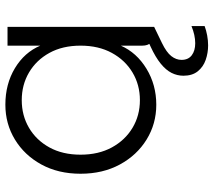

<svg xmlns="http://www.w3.org/2000/svg" viewBox="-60 -534 795 715"><g transform="rotate(-90 337.5 -176.5)"><path d="M305 8Q234 8 175.5 -28Q117 -64 82.5 -127.5Q48 -191 48 -274Q48 -357 82.5 -420Q117 -483 175.5 -518.5Q234 -554 305 -554Q382 -554 441 -518.5Q500 -483 525 -424V-546H595V0H569Q548 0 536.5 -11.5Q525 -23 525 -44V-124Q499 -65 439 -28.5Q379 8 305 8ZM526 201Q498 201 472 192Q446 183 429.5 162.5Q413 142 413 109Q413 86 423.5 65Q434 44 458 24.5Q482 5 521 -13L576 -38L595 0L535 29Q500 46 486 64Q472 82 472 102Q472 127 489 140Q506 153 534 153Q564 153 598 139V188Q582 194 563 197.5Q544 201 526 201ZM322 -53Q379 -53 425 -80.5Q471 -108 498 -157.5Q525 -207 525 -274Q525 -341 498 -390Q471 -439 425 -466Q379 -493 322 -493Q265 -493 219 -466Q173 -439 146 -390Q119 -341 119 -274Q119 -207 146 -157.5Q173 -108 219 -80.5Q265 -53 322 -53Z"/></g></svg>

Font: Parkinsans Light
Style: Regular
Weight: 300
Designer: Red Stone, Indian Type Foundry
Foundry: Indian Type Foundry
Version: Version 1.000